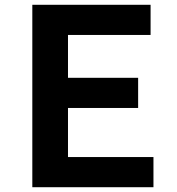

<svg xmlns="http://www.w3.org/2000/svg" viewBox="-20 -782 740 802"><path d="M115 -762V0H621V-126H264V-331H557V-457H264V-636H609V-762Z"/></svg>

Font: Kawkab Mono
Style: Bold
Weight: 700
Monospace: yes
Designer: Abdullah Arif
Foundry: Abdullah Arif
Version: Version 1.000;PS 000.500;hotconv 1.0.88;makeotf.lib2.5.64775